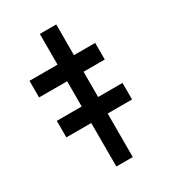

<svg xmlns="http://www.w3.org/2000/svg" viewBox="-176 -805 798 896"><g transform="rotate(-30 223.0 -357.0)"><path d="M403.1 -323.5H271.7V-459.5H386V-549H271.7V-714.5H183.2V-549H32V-459.5H183.2V-323.5H49V-234.4H183.2V0H271.7V-234.4H403.1Z"/></g></svg>

Font: TID UI
Style: Bold
Weight: 700
Designer: The TID Project Authors
Foundry: Bakken & Bæck
Version: Version 1.001;hotconv 1.0.109;makeotfexe 2.5.65596